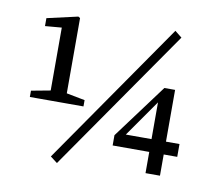

<svg xmlns="http://www.w3.org/2000/svg" viewBox="-72 -701 938 811"><g transform="rotate(10 396.5 -295.5)"><path d="M221 23 191 0 617 -614 647 -590ZM71 -572 203 -602 211 -597V-232H142V-544L71 -538ZM207 -275 290 -259V-232H60V-259L146 -275ZM440 -91V-135L613 -368H659V0H597V-322H610L477 -132L468 -146H717V-91Z"/></g></svg>

Font: Lisu Bosa
Style: Regular
Weight: 400
Designer: David Morse, Annie Olsen, Victor Gaultney, Frank Grießhammer (Latin)
Foundry: SIL International
Version: Version 2.000